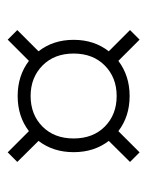

<svg xmlns="http://www.w3.org/2000/svg" viewBox="40 -512 391 511"><g transform="rotate(-90 235.5 -256.5)"><path d="M60 -106 116 -162.5Q86 -201.5 86 -256Q86 -310.5 116 -349.5L60 -406L85.5 -431.5L142 -375Q181 -405 235.5 -405Q289.5 -405 329 -375L385.5 -431.5L411 -406L354.5 -349.5Q385 -310.5 385 -256Q385 -201.5 354.5 -162.5L411 -106L385.5 -80.5L329 -137Q289.5 -107 235.5 -107Q181 -107 142 -137L85.5 -80.5ZM235.5 -141.5Q284.5 -141.5 316.5 -173Q348.5 -204.5 348.5 -256Q348.5 -307.5 316.5 -339Q284.5 -370.5 235.5 -370.5Q186 -370.5 154.2 -339Q122.5 -307.5 122.5 -256Q122.5 -204.5 154.2 -173Q186 -141.5 235.5 -141.5Z"/></g></svg>

Font: Newsreader 72pt Medium
Style: Regular
Weight: 500
Designer: Hugues Gentile
Foundry: Production Type
Version: Version 1.003; ttfautohint (v1.8.3)